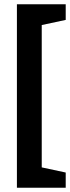

<svg xmlns="http://www.w3.org/2000/svg" viewBox="-20 -726 327 897"><path d="M59 151V-706H287V-633L175 -609V56L287 80V151Z"/></svg>

Font: Faustina Light ExtraBold
Style: Regular
Weight: 800
Version: Version 1.200